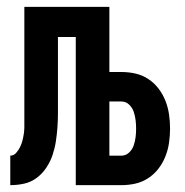

<svg xmlns="http://www.w3.org/2000/svg" viewBox="-20 -540 540 560"><path d="M10 0V-86Q20 -86 27 -94Q34 -102 38.5 -111Q43 -120 45.5 -130Q48 -140 49.5 -150Q51 -160 51 -170Q51 -180 51 -190Q51 -208 51 -226Q51 -244 51 -261V-520H299V-330H334Q355 -330 375 -325.5Q395 -321 412.5 -309.5Q430 -298 442.5 -281.5Q455 -265 462.5 -246Q470 -227 473 -206.5Q476 -186 476 -165Q476 -144 473 -123.5Q470 -103 462.5 -84Q455 -65 442.5 -48.5Q430 -32 412.5 -20.5Q395 -9 375 -4.5Q355 0 334 0H201V-432H149V-261Q149 -260 149 -258.5Q149 -257 149 -256V-254Q149 -253 149 -252.5Q149 -252 149 -251Q149 -230 149 -209.5Q149 -189 147.5 -168.5Q146 -148 143 -128Q140 -108 133.5 -88.5Q127 -69 115.5 -51.5Q104 -34 87.5 -21.5Q71 -9 51 -4.5Q31 0 10 0ZM299 -86H334Q347 -86 356.5 -95Q366 -104 370 -116Q374 -128 375.5 -140Q377 -152 377 -165Q377 -177 375.5 -189.5Q374 -202 370 -214Q366 -226 356.5 -235Q347 -244 334 -244H299Z"/></svg>

Font: Zed Mono Semibold
Style: Regular
Weight: 600
Monospace: yes
Designer: Belleve Invis
Foundry: Belleve Invis
Version: Version 1.0.0; ttfautohint (v1.8.4)